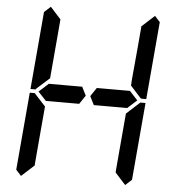

<svg xmlns="http://www.w3.org/2000/svg" viewBox="-60 -1010 936 1021"><g transform="rotate(5 408.0 -500.0)"><path d="M628 -546 671 -499 620 -453V-454H602H600H471H450H443L420 -500L451 -546H458H479H492ZM144 -500 196 -547V-546H332H373L396 -500L365 -454H208H205H188V-453ZM684 -485 689 -489H716L680 -76L646 -45L590 -107V-113L599 -218L617 -424ZM726 -955 754 -924 718 -510H691L686 -514L631 -575L633 -607L649 -782L658 -887V-893ZM131 -515 127 -510H100L136 -924L170 -955L226 -893V-887L217 -782L199 -576ZM90 -45 62 -76 98 -490H125L129 -485L185 -424L167 -218L158 -113V-107Z"/></g></svg>

Font: DSEG14 Classic
Style: Italic
Weight: 400
Italic angle: -5°
Designer: Keshikan(Twitter:@keshinomi_88pro)
Version: Version 0.46